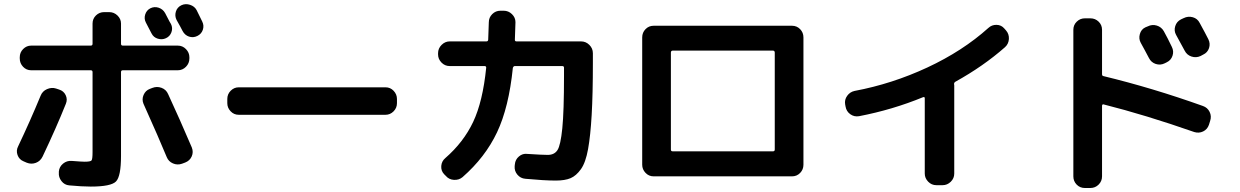

<svg xmlns="http://www.w3.org/2000/svg" viewBox="-20 -852 6040 935"><path d="M845.7 -629.9Q869.1 -629.9 885.7 -612.8Q902.3 -595.7 902.3 -573.2V-567.4Q902.3 -543.9 885.7 -526.9Q869.1 -509.8 845.7 -509.8H578.1Q569.3 -509.8 569.3 -501V-92.8Q569.3 6.8 544.9 31.7Q520.5 56.6 421.9 56.6Q378.9 56.6 317.4 50.8Q293.9 48.8 279.3 29.8Q264.6 10.7 266.6 -11.7V-16.6Q268.6 -40 287.1 -55.2Q305.7 -70.3 329.1 -68.4Q378.9 -64.5 391.6 -64.5Q420.9 -64.5 425.8 -70.8Q430.7 -77.1 430.7 -111.3V-501Q430.7 -509.8 421.9 -509.8H131.8Q108.4 -509.8 92.3 -526.9Q76.2 -543.9 76.2 -567.4V-573.2Q76.2 -596.7 92.8 -613.3Q109.4 -629.9 131.8 -629.9H421.9Q430.7 -629.9 430.7 -638.7V-737.3Q430.7 -760.7 447.3 -776.9Q463.9 -793 487.3 -793H511.7Q535.2 -793 552.2 -776.4Q569.3 -759.8 569.3 -737.3V-638.7Q569.3 -629.9 578.1 -629.9ZM788.1 -666Q769.5 -657.2 748.5 -663.6Q727.5 -669.9 717.8 -689.5Q712.9 -698.2 704.1 -715.8Q695.3 -733.4 690.4 -742.2Q680.7 -760.7 687 -781.2Q693.4 -801.8 711.9 -811.5Q731.4 -821.3 752.4 -814.5Q773.4 -807.6 784.2 -788.1Q789.1 -779.3 797.9 -761.7Q806.6 -744.1 812.5 -735.4Q822.3 -715.8 814.9 -695.3Q807.6 -674.8 788.1 -666ZM937.5 -802.7Q942.4 -793 951.7 -773.9Q960.9 -754.9 964.8 -747.1Q974.6 -727.5 967.8 -707Q960.9 -686.5 940.9 -676.8Q920.9 -667 900.4 -673.8Q879.9 -680.7 869.1 -701.2Q860.4 -718.8 839.8 -754.9Q830.1 -774.4 836.4 -795.4Q842.8 -816.4 862.8 -826.2Q882.8 -835.9 905.3 -828.6Q927.7 -821.3 937.5 -802.7ZM94.7 -66.4Q73.2 -75.2 65.4 -97.2Q57.6 -119.1 68.4 -139.6Q126 -260.7 177.7 -385.7Q186.5 -408.2 209 -418Q231.4 -427.7 252.9 -420.9L267.6 -416Q290 -409.2 299.8 -388.7Q309.6 -368.2 300.8 -346.7Q253.9 -229.5 187.5 -89.8Q176.8 -67.4 154.8 -59.1Q132.8 -50.8 110.4 -59.6ZM866.2 -54.7Q843.8 -46.9 822.3 -56.2Q800.8 -65.4 792 -86.9Q755.9 -174.8 678.7 -346.7Q669.9 -368.2 679.2 -389.6Q688.5 -411.1 709 -418.9L721.7 -423.8Q744.1 -432.6 766.6 -424.3Q789.1 -416 798.8 -393.6Q854.5 -273.4 914.1 -133.8Q922.9 -111.3 913.6 -90.3Q904.3 -69.3 881.8 -60.5Z M1142.6 -293Q1119.1 -293 1103 -310.1Q1086.9 -327.1 1086.9 -349.6V-370.1Q1086.9 -393.6 1103.5 -410.2Q1120.1 -426.8 1142.6 -426.8H1857.4Q1880.9 -426.8 1897 -409.7Q1913.1 -392.6 1913.1 -370.1V-349.6Q1913.1 -326.2 1896.5 -309.6Q1879.9 -293 1857.4 -293Z M2169.9 -530.3Q2146.5 -530.3 2129.9 -547.4Q2113.3 -564.5 2113.3 -586.9V-592.8Q2113.3 -616.2 2130.4 -633.3Q2147.5 -650.4 2169.9 -650.4H2348.6Q2356.4 -650.4 2357.4 -658.2Q2360.4 -739.3 2360.4 -743.2Q2360.4 -766.6 2377 -783.2Q2393.6 -799.8 2417 -799.8H2432.6Q2456.1 -799.8 2473.1 -783.2Q2490.2 -766.6 2490.2 -744.1Q2490.2 -739.3 2487.3 -658.2Q2487.3 -650.4 2495.1 -650.4H2809.6Q2833 -650.4 2850.1 -633.3Q2867.2 -616.2 2867.2 -592.8V-546.9Q2867.2 -392.6 2861.3 -292Q2855.5 -191.4 2843.8 -126Q2832 -60.5 2809.1 -28.3Q2786.1 3.9 2758.8 15.6Q2731.4 27.3 2686.5 27.3Q2630.9 27.3 2538.1 18.6Q2514.6 16.6 2499.5 -1.5Q2484.4 -19.5 2486.3 -43L2487.3 -51.8Q2489.3 -75.2 2507.3 -90.3Q2525.4 -105.5 2547.9 -102.5Q2621.1 -97.7 2647.5 -97.7Q2679.7 -97.7 2694.8 -121.1Q2710 -144.5 2718.3 -227.1Q2726.6 -309.6 2726.6 -482.4V-522.5Q2726.6 -530.3 2717.8 -530.3H2487.3Q2480.5 -530.3 2477.5 -521.5Q2458 -329.1 2400.4 -207.5Q2342.8 -85.9 2232.4 10.7Q2214.8 25.4 2190.4 23.9Q2166 22.5 2150.4 3.9L2142.6 -3.9Q2127 -20.5 2128.9 -43.9Q2130.9 -67.4 2148.4 -82Q2237.3 -159.2 2284.2 -258.3Q2331.1 -357.4 2347.7 -522.5Q2347.7 -530.3 2339.8 -530.3Z M3247.1 -595.7V-124Q3247.1 -115.2 3254.9 -115.2H3745.1Q3752.9 -115.2 3752.9 -124V-595.7Q3752.9 -604.5 3745.1 -605.5H3254.9Q3247.1 -604.5 3247.1 -595.7ZM3163.1 6.8Q3139.6 6.8 3123.5 -10.3Q3107.4 -27.3 3107.4 -49.8V-669.9Q3107.4 -693.4 3123.5 -710Q3139.6 -726.6 3163.1 -726.6H3836.9Q3860.4 -726.6 3876.5 -710Q3892.6 -693.4 3892.6 -669.9V-49.8Q3892.6 -26.4 3876.5 -9.8Q3860.4 6.8 3836.9 6.8H3247.1Z M4097.7 -333 4095.7 -343.8Q4091.8 -366.2 4105.5 -385.3Q4119.1 -404.3 4141.6 -409.2Q4324.2 -443.4 4496.1 -523.4Q4668 -603.5 4793 -715.8Q4809.6 -731.4 4833 -731Q4856.4 -730.5 4871.1 -712.9L4878.9 -704.1Q4894.5 -686.5 4893.1 -662.1Q4891.6 -637.7 4874 -622.1Q4768.6 -529.3 4632.8 -454.1Q4626 -450.2 4626 -442.4Q4626 -441.4 4626.5 -439.9Q4627 -438.5 4627 -436.5V-6.8Q4627 16.6 4609.9 33.2Q4592.8 49.8 4570.3 49.8H4540Q4516.6 49.8 4500 32.7Q4483.4 15.6 4483.4 -6.8V-374Q4483.4 -380.9 4475.6 -378.9Q4326.2 -317.4 4163.1 -286.1Q4139.6 -282.2 4120.6 -295.9Q4101.6 -309.6 4097.7 -333Z M5569.3 -723.6Q5590.8 -734.4 5613.3 -727.5Q5635.7 -720.7 5647.5 -700.2Q5666 -667 5686.5 -624Q5697.3 -602.5 5689.9 -580.6Q5682.6 -558.6 5662.1 -548.8L5652.3 -543.9Q5630.9 -533.2 5608.4 -540.5Q5585.9 -547.9 5575.2 -569.3Q5568.4 -582 5555.2 -606.9Q5542 -631.8 5535.2 -643.6Q5524.4 -663.1 5530.8 -686Q5537.1 -709 5557.6 -718.8ZM5822.3 -740.2Q5850.6 -688.5 5864.3 -661.1Q5875 -639.6 5867.7 -617.7Q5860.4 -595.7 5838.9 -585.9L5826.2 -579.1Q5804.7 -569.3 5782.2 -576.7Q5759.8 -584 5749 -605.5L5707 -682.6Q5696.3 -702.1 5703.1 -724.6Q5710 -747.1 5731.4 -757.8L5744.1 -763.7Q5765.6 -774.4 5788.6 -768.1Q5811.5 -761.7 5822.3 -740.2ZM5262.7 63.5Q5239.3 63.5 5223.1 46.9Q5207 30.3 5207 6.8V-707Q5207 -730.5 5223.6 -746.6Q5240.2 -762.7 5262.7 -762.7H5290Q5313.5 -762.7 5330.1 -746.6Q5346.7 -730.5 5346.7 -707V-491.2Q5346.7 -482.4 5353.5 -481.4Q5591.8 -423.8 5837.9 -335.9Q5860.4 -328.1 5870.6 -307.1Q5880.9 -286.1 5873 -262.7L5867.2 -244.1Q5859.4 -221.7 5838.9 -211.9Q5818.4 -202.1 5795.9 -209Q5558.6 -292 5353.5 -343.8Q5350.6 -344.7 5348.6 -342.3Q5346.7 -339.8 5346.7 -336.9V6.8Q5346.7 30.3 5330.1 46.9Q5313.5 63.5 5290 63.5Z"/></svg>

Font: Rounded Mgen+ 1mn bold
Style: Bold
Weight: 700
Designer: [Source Han Sans]
Ryoko NISHIZUKA  (kana & ideographs); Paul D. Hunt (Latin, Greek & Cyrillic); Wenlong ZHANG  (bopomofo
Version: Version 1.059.20150602